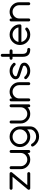

<svg xmlns="http://www.w3.org/2000/svg" viewBox="1996 -2818 1056 5089"><g transform="rotate(-90 2524.5 -273.0)"><path d="M468.8 -78.1Q484.4 -78.1 496.1 -66.4Q507.8 -54.7 507.8 -39.1Q507.8 -23.4 496.1 -11.7Q484.4 0 468.8 0H78.1Q62.5 0 50.8 -11.7Q39.1 -23.4 39.1 -39.1Q39.1 -52.7 46.9 -63L385.3 -468.8H78.1Q62.5 -468.8 50.8 -480.5Q39.1 -492.2 39.1 -507.8Q39.1 -523.4 50.8 -535.2Q62.5 -546.9 78.1 -546.9H468.8Q484.4 -546.9 496.1 -535.2Q507.8 -523.4 507.8 -507.8Q507.8 -493.2 498.5 -482.4L161.1 -78.1Z M1093.8 -39.1Q1093.8 -22.9 1082.3 -11.5Q1070.8 0 1054.7 0Q1038.6 0 1027.1 -11.5Q1015.6 -22.9 1015.6 -39.1V-70.8Q942.4 0 839.8 0Q734.9 0 660.4 -74.5Q585.9 -148.9 585.9 -253.9V-507.8Q585.9 -523.9 597.4 -535.4Q608.9 -546.9 625 -546.9Q641.1 -546.9 652.6 -535.4Q664.1 -523.9 664.1 -507.8V-253.9Q664.1 -181.2 715.6 -129.6Q767.1 -78.1 839.8 -78.1Q912.6 -78.1 964.1 -129.6Q1015.6 -181.2 1015.6 -253.9V-507.8Q1015.6 -523.9 1027.1 -535.4Q1038.6 -546.9 1054.7 -546.9Q1070.8 -546.9 1082.3 -535.4Q1093.8 -523.9 1093.8 -507.8Z M1640.6 -82Q1639.6 -81.1 1638.7 -80.1Q1558.6 0 1445.3 0Q1332 0 1252 -80.1Q1171.9 -160.2 1171.9 -273.4Q1171.9 -386.7 1252 -466.8Q1332 -546.9 1445.3 -546.9Q1558.6 -546.9 1638.7 -466.8Q1718.8 -386.7 1718.8 -273.4V0Q1718.8 85.4 1657.2 148.4Q1571.3 234.4 1449.7 234.4Q1328.1 234.4 1242.7 148.4Q1210.9 117.2 1190.9 80.6Q1185.1 71.8 1185.1 60.1Q1185.1 43.9 1196.5 32.5Q1208 21 1224.1 21Q1240.2 21 1252 32.2Q1256.8 37.6 1260.3 43.9Q1274.9 70.3 1297.9 93.3Q1360.8 156.2 1449.7 156.2Q1538.6 156.2 1601.6 93.3Q1640.6 46.4 1640.6 0ZM1583.5 -411.6Q1526.4 -468.8 1445.3 -468.8Q1364.3 -468.8 1307.1 -411.6Q1250 -354.5 1250 -273.4Q1250 -192.4 1307.1 -135.3Q1364.3 -78.1 1445.3 -78.1Q1526.4 -78.1 1583.5 -135.3Q1640.6 -192.4 1640.6 -273.4Q1640.6 -354.5 1583.5 -411.6Z M2304.7 -39.1Q2304.7 -22.9 2293.2 -11.5Q2281.7 0 2265.6 0Q2249.5 0 2238 -11.5Q2226.6 -22.9 2226.6 -39.1V-70.8Q2153.3 0 2050.8 0Q1945.8 0 1871.3 -74.5Q1796.9 -148.9 1796.9 -253.9V-507.8Q1796.9 -523.9 1808.3 -535.4Q1819.8 -546.9 1835.9 -546.9Q1852.1 -546.9 1863.5 -535.4Q1875 -523.9 1875 -507.8V-253.9Q1875 -181.2 1926.5 -129.6Q1978 -78.1 2050.8 -78.1Q2123.5 -78.1 2175 -129.6Q2226.6 -181.2 2226.6 -253.9V-507.8Q2226.6 -523.9 2238 -535.4Q2249.5 -546.9 2265.6 -546.9Q2281.7 -546.9 2293.2 -535.4Q2304.7 -523.9 2304.7 -507.8Z M2382.8 -507.8Q2382.8 -523.9 2394.3 -535.4Q2405.8 -546.9 2421.9 -546.9Q2438 -546.9 2449.5 -535.4Q2460.9 -523.9 2460.9 -507.8V-476.1Q2534.2 -546.9 2636.7 -546.9Q2741.7 -546.9 2816.2 -472.4Q2890.6 -397.9 2890.6 -293V-39.1Q2890.6 -22.9 2879.2 -11.5Q2867.7 0 2851.6 0Q2835.4 0 2824 -11.5Q2812.5 -22.9 2812.5 -39.1V-293Q2812.5 -365.7 2761 -417.2Q2709.5 -468.8 2636.7 -468.8Q2564 -468.8 2512.5 -417.2Q2460.9 -365.7 2460.9 -293V-39.1Q2460.9 -22.9 2449.5 -11.5Q2438 0 2421.9 0Q2405.8 0 2394.3 -11.5Q2382.8 -22.9 2382.8 -39.1Z M3065.4 -273.4Q3021 -290 3003.4 -308.1Q2968.8 -342.3 2968.8 -390.6Q2968.8 -439 3004.9 -475.1Q3075.2 -546.9 3188.5 -546.9Q3311 -546.9 3398.4 -448.7Q3406.2 -439.5 3405.8 -425.8Q3405.8 -409.7 3394.3 -398.2Q3382.8 -386.7 3366.7 -386.7Q3350.6 -386.7 3340.8 -397Q3331.1 -407.2 3326.7 -411.6Q3269.5 -468.8 3188.5 -468.8Q3107.4 -468.8 3059.1 -418Q3047.4 -403.8 3047.4 -384.3Q3048.8 -361.3 3071.3 -353L3311.5 -273.4Q3356 -256.8 3373.5 -238.8Q3408.2 -204.6 3408.2 -156.2Q3408.2 -107.9 3372.1 -71.8Q3301.8 0 3188.5 0Q3065.4 0 2978.5 -98.1Q2971.2 -108.4 2971.2 -121.1Q2971.2 -137.2 2982.7 -148.7Q2994.1 -160.2 3010.3 -160.2Q3026.4 -160.2 3036.1 -149.9Q3045.9 -139.6 3050.3 -135.3Q3107.4 -78.1 3188.5 -78.1Q3269.5 -78.1 3317.9 -128.9Q3329.6 -143.1 3329.6 -162.6Q3328.1 -185.5 3305.7 -193.8Z M3759.8 -78.1Q3775.4 -78.1 3787.1 -66.4Q3798.8 -54.7 3798.8 -39.1Q3798.8 -23.4 3787.1 -11.7Q3775.4 0 3759.8 0Q3564.5 0 3564.5 -195.3V-468.8H3525.4Q3509.8 -468.8 3498 -480.5Q3486.3 -492.2 3486.3 -507.8Q3486.3 -523.4 3498 -535.2Q3509.8 -546.9 3525.4 -546.9H3564.5V-742.2Q3564.5 -757.8 3576.2 -769.5Q3587.9 -781.2 3603.5 -781.2Q3619.1 -781.2 3630.9 -769.5Q3642.6 -757.8 3642.6 -742.2V-546.9H3721.2Q3737.3 -546.9 3749 -535.2Q3760.7 -523.4 3760.3 -507.8Q3760.7 -492.2 3749 -480.5Q3737.3 -468.8 3721.2 -468.8H3642.6V-195.3Q3642.6 -78.1 3759.8 -78.1Z M4300.8 -132.8Q4316.9 -132.8 4328.4 -121.3Q4339.8 -109.9 4339.8 -93.8Q4339.8 -77.6 4328.6 -65.9Q4252.9 0 4150.4 0Q4037.1 0 3957 -80.1Q3877 -160.2 3877 -273.4Q3877 -386.7 3957 -466.8Q4037.1 -546.9 4150.4 -546.9Q4263.7 -546.9 4343.8 -466.8Q4423.8 -386.7 4423.8 -273.4Q4423.8 -257.3 4412.4 -245.8Q4400.9 -234.4 4384.8 -234.4H3958.5Q3969.2 -178.2 4012.2 -135.3Q4069.3 -78.1 4150.4 -78.1Q4223.6 -78.1 4276.4 -124.5Q4287.1 -132.8 4300.8 -132.8ZM4342.3 -312.5Q4331.5 -368.7 4288.6 -411.6Q4231.4 -468.8 4150.4 -468.8Q4069.3 -468.8 4012.2 -411.6Q3969.2 -368.7 3958.5 -312.5Z M4502 -507.8Q4502 -523.9 4513.4 -535.4Q4524.9 -546.9 4541 -546.9Q4557.1 -546.9 4568.6 -535.4Q4580.1 -523.9 4580.1 -507.8V-476.1Q4653.3 -546.9 4755.9 -546.9Q4860.8 -546.9 4935.3 -472.4Q5009.8 -397.9 5009.8 -293V-39.1Q5009.8 -22.9 4998.3 -11.5Q4986.8 0 4970.7 0Q4954.6 0 4943.1 -11.5Q4931.6 -22.9 4931.6 -39.1V-293Q4931.6 -365.7 4880.1 -417.2Q4828.6 -468.8 4755.9 -468.8Q4683.1 -468.8 4631.6 -417.2Q4580.1 -365.7 4580.1 -293V-39.1Q4580.1 -22.9 4568.6 -11.5Q4557.1 0 4541 0Q4524.9 0 4513.4 -11.5Q4502 -22.9 4502 -39.1Z"/></g></svg>

Font: Comfortaa
Style: Regular
Weight: 400
Designer: Johan Aakerlund
Foundry: Johan Aakerlund
Version: Version 2.001; ttfautohint (v1.4.1)